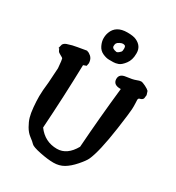

<svg xmlns="http://www.w3.org/2000/svg" viewBox="-206 -997 1038 1132"><g transform="rotate(30 313.0 -430.5)"><path d="M327.1 -871.6Q369.1 -871.6 388.7 -861.8Q434.6 -840.3 434.6 -793.5V-788.1Q434.6 -746.1 413.6 -718.5Q392.6 -690.9 374.5 -684.6Q356.4 -678.2 341.8 -678.2H312.5Q293 -678.2 269 -689.2Q245.1 -700.2 233.4 -724.9Q221.7 -749.5 221.7 -771.7Q221.7 -793.9 228.5 -812Q250 -871.6 327.1 -871.6ZM295.9 -761.7Q295.9 -744.1 327.6 -739.7Q328.1 -739.7 328.6 -739.7Q336.9 -739.7 353 -756.8Q357.4 -761.7 357.4 -777.8Q357.4 -793.9 351.6 -797.4Q345.7 -800.8 337.4 -800.8Q329.1 -800.8 316.4 -794.2Q303.7 -787.6 299.8 -780.8Q295.9 -773.9 295.9 -761.7ZM176.3 -137.7Q226.6 -69.3 309.1 -69.3Q377.4 -69.3 421.9 -148.4Q436.5 -356.9 459.5 -563.5L456.5 -563H455.6Q409.2 -563 406.7 -599.1V-602.5Q406.7 -636.2 449.7 -641.4Q492.7 -646.5 512.2 -654.3Q531.7 -662.1 541.5 -662.1Q551.3 -662.1 572.8 -651.4Q594.2 -640.6 601.6 -632.3L609.4 -607.9L606.4 -584.5Q601.6 -572.8 584.5 -569.3Q575.7 -567.4 575.2 -556.2V-555.7Q575.7 -539.1 576.2 -534.2Q576.7 -524.9 576.7 -512.7Q576.2 -503.9 576.2 -493.2Q575.2 -468.8 559.1 -353.5Q534.2 -180.2 504.4 -115.7Q495.1 -95.7 463.9 -60.1Q432.6 -24.4 401.9 -6.3Q371.1 11.7 332 11.7Q293 11.7 238.8 0.5Q184.6 -10.7 173.8 -22.5Q163.1 -34.2 140.4 -51Q117.7 -67.9 101.6 -95.9Q85.4 -124 78.4 -148.7Q71.3 -173.3 67.6 -212.6Q64 -252 64 -286.6Q64 -321.3 71.3 -383.8L77.6 -483.9Q72.8 -541 70.1 -546.1Q67.4 -551.3 51.8 -558.8Q36.1 -566.4 31.7 -575Q27.3 -583.5 25.4 -588.9H20.5L27.3 -615.7Q34.2 -627.9 50.3 -633.3Q84.5 -645 114.7 -649.4L171.4 -659.2H176.8L178.2 -657.7Q189 -655.8 202.9 -643.6Q216.8 -631.3 219.7 -610.4L220.7 -600.6L216.8 -581.1L196.3 -573.7Q190.9 -354 176.3 -137.7Z"/></g></svg>

Font: Drukaatie burti
Style: Demi
Weight: 600
Version: Version 0.14